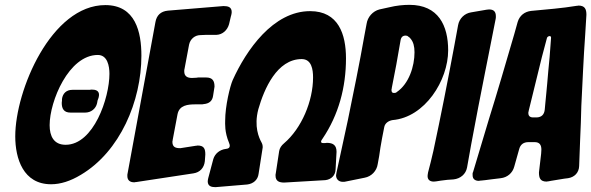

<svg xmlns="http://www.w3.org/2000/svg" viewBox="-20 -758 2442 793"><path d="M564 -528C564 -625 540 -737 415 -737C192 -737 43 -385 43 -195C43 -103 76 3 191 3C230 3 271 -10 314 -36C476 -132 564 -341 564 -528ZM251 -160C202 -160 185 -196 185 -241C185 -340 264 -531 384 -531C424 -531 432 -485 432 -453C432 -354 367 -160 251 -160ZM279 -387C254 -387 239 -372 236 -349V-343L235 -333C235 -309 244 -293 271 -293H332C356 -293 376 -309 381 -332L383 -343L387 -354C388 -359 389 -363 389 -366C389 -385 373 -388 358 -388L350 -387Z M779 -42C806 -46 823 -65 826 -92L828 -120C828 -143 823 -157 796 -157L791 -156H789L725 -146C705 -146 692 -150 692 -173L693 -177V-179L713 -285C720 -324 756 -327 788 -327H811C814 -327 818 -327 821 -328C844 -330 857 -341 860 -362L866 -400C866 -424 858 -438 831 -438H803C799 -438 795 -438 792 -437L773 -436C754 -436 741 -443 741 -463C741 -468 741 -471 742 -473L761 -574C766 -597 785 -613 808 -613L831 -614H874C899 -615 919 -633 926 -658C929 -670 931 -681 934 -692L935 -695C936 -700 937 -704 937 -708C937 -729 922 -733 903 -733L673 -714C644 -711 627 -695 622 -667L507 -42C506 -39 506 -36 506 -31C506 -14 516 -5 535 -5L540 -6H542Z M1370 -131C1370 -158 1356 -168 1330 -168L1322 -167C1320 -167 1318 -167 1316 -167C1309 -167 1306 -169 1306 -173C1306 -176 1308 -180 1312 -185C1379 -284 1409 -398 1409 -517C1409 -616 1378 -712 1261 -712C1108 -712 997 -551 941 -427C930 -402 910 -320 910 -260C910 -248 907 -213 926 -168C928 -163 929 -159 929 -156C929 -148 924 -144 913 -143C888 -140 868 -124 861 -101L840 -22C839 -17 838 -13 838 -9C838 11 853 15 870 15L1001 4C1026 1 1045 -15 1048 -40L1065 -149C1065 -158 1064 -162 1060 -170C1050 -188 1028 -235 1047 -307C1071 -391 1124 -514 1226 -514C1267 -514 1273 -471 1273 -438C1273 -341 1226 -228 1153 -166C1142 -157 1135 -146 1133 -134L1119 -42C1118 -39 1118 -36 1118 -33C1118 -9 1134 -4 1154 -4L1324 -14C1348 -17 1365 -33 1366 -58Z M1486 -24C1514 -29 1536 -52 1540 -80L1546 -113C1549 -136 1553 -160 1558 -187L1567 -233C1570 -249 1584 -259 1601 -262C1735 -273 1831 -426 1831 -550C1831 -652 1791 -738 1671 -738C1645 -738 1617 -735 1588 -728L1547 -719C1520 -712 1498 -688 1494 -659L1485 -611C1466 -502 1438 -365 1417 -263L1370 -46C1369 -39 1368 -35 1368 -34C1368 -18 1379 -7 1396 -7C1401 -7 1404 -7 1407 -8ZM1617 -492 1634 -589C1636 -604 1643 -611 1655 -611C1660 -611 1663 -610 1666 -607C1671 -604 1674 -601 1676 -598C1687 -585 1692 -567 1692 -542C1692 -484 1669 -412 1619 -378C1616 -375 1613 -374 1608 -374C1597 -374 1597 -381 1597 -389L1598 -392V-394Z M1801 -12C1820 -15 1836 -16 1853 -17C1882 -20 1904 -39 1909 -66L1926 -161C1945 -261 1965 -369 1984 -462C1993 -505 2001 -549 2010 -593L2027 -679C2028 -682 2028 -686 2028 -691C2028 -710 2019 -719 2000 -719C1997 -719 1994 -718 1990 -718L1926 -707C1899 -703 1877 -682 1872 -654L1856 -567C1829 -422 1801 -280 1770 -135C1763 -103 1755 -73 1748 -46C1747 -39 1746 -35 1746 -31C1746 -16 1755 -8 1772 -8C1775 -8 1778 -9 1782 -9Z M2255 -11C2275 -14 2293 -17 2310 -20L2326 -22C2353 -26 2371 -45 2372 -72L2376 -179C2377 -204 2378 -228 2379 -251L2381 -321C2386 -418 2390 -519 2397 -615L2402 -697C2402 -720 2396 -735 2369 -735L2364 -734H2362C2331 -729 2300 -725 2269 -722L2174 -713C2147 -710 2126 -694 2118 -667L2104 -617C2072 -507 2029 -360 2000 -268L1934 -48C1931 -43 1932 -38 1932 -34C1932 -18 1943 -11 1958 -11L1963 -12H1965L1984 -14C2001 -17 2020 -18 2040 -21L2048 -22C2075 -25 2097 -43 2104 -70L2124 -141C2129 -161 2142 -171 2163 -171H2188C2209 -171 2216 -159 2216 -140L2215 -123L2206 -46C2206 -23 2211 -8 2238 -8L2243 -9H2245ZM2250 -522C2246 -483 2243 -447 2240 -412C2237 -383 2235 -355 2232 -328L2230 -306C2228 -285 2217 -274 2197 -273H2182C2167 -273 2162 -281 2162 -292C2162 -293 2163 -297 2164 -302L2218 -522L2239 -601C2240 -605 2244 -608 2249 -609C2254 -609 2256 -607 2256 -602Z"/></svg>

Font: Bangerz
Style: Bold
Weight: 700
Designer: vernon adams
Foundry: Vernon Adams
Version: Version 2.10;December 28, 2023;FontCreator 13.0.0.2683 64-bi